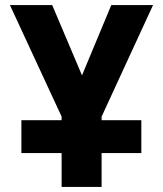

<svg xmlns="http://www.w3.org/2000/svg" viewBox="-20 -734 640 754"><path d="M64 -133V-262H222V-276L19 -714H185L302 -438L417 -714H581L379 -276V-262H535V-133H379V0H222V-133Z"/></svg>

Font: Noto Sans Mono ExtraBold
Style: Regular
Weight: 800
Designer: Monotype Design Team
Foundry: Monotype Imaging Inc.
Version: Version 2.014